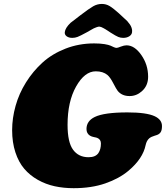

<svg xmlns="http://www.w3.org/2000/svg" viewBox="-20 -942 848 981"><path d="M422.4 -776.4Q389.2 -758.3 376.2 -753.4Q363.3 -748.5 349.6 -748.5Q331.5 -748.5 320.6 -756.6Q309.6 -764.6 311 -777.8Q313.5 -799.3 340.3 -825.2L391.1 -864.3Q435.1 -897.9 456.1 -909.9Q477.1 -921.9 500.5 -921.9Q522 -921.9 540.3 -910.9Q558.6 -899.9 587.4 -874L630.4 -834Q639.6 -822.8 644.3 -816.2Q648.9 -809.6 652.6 -799.1Q656.2 -788.6 654.8 -777.8Q653.3 -764.6 640.6 -756.6Q627.9 -748.5 609.4 -748.5Q596.2 -748.5 584.5 -753.2Q572.8 -757.8 543.5 -776.4Q539.1 -779.3 530.3 -785.2Q521.5 -791 517.6 -793.2Q513.7 -795.4 507.6 -798.8Q501.5 -802.2 496.6 -804Q491.7 -805.7 486.3 -806.2Q479.5 -805.2 471.4 -802.2Q463.4 -799.3 458.7 -796.9Q454.1 -794.4 440.9 -786.9Q427.7 -779.3 422.4 -776.4ZM356.4 19.5Q304.7 19.5 259 9.5Q213.4 -0.5 173.1 -23.2Q132.8 -45.9 104 -79.6Q75.2 -113.3 58.6 -163.8Q42 -214.4 42 -276.9Q42 -338.4 59.6 -401.1Q77.1 -463.9 112.8 -521Q148.4 -578.1 197.5 -622.6Q246.6 -667 314.9 -693.6Q383.3 -720.2 460.9 -720.2Q491.7 -720.2 513.7 -716.6Q535.6 -712.9 544.7 -708.7Q553.7 -704.6 561.8 -700.9Q569.8 -697.3 575.7 -697.3Q581.1 -697.3 597.4 -703.9Q613.8 -710.4 626.5 -710.4Q667.5 -710.4 702.1 -660.9Q736.8 -611.3 736.8 -549.8Q736.8 -503.9 704.6 -475.6Q677.2 -451.2 642.1 -451.2Q603 -451.2 581.5 -477.5Q574.2 -486.8 558.8 -516.6Q543.5 -546.4 529.3 -558.6Q506.8 -577.6 469.2 -577.6Q412.6 -577.6 368.9 -500.2Q325.2 -422.9 325.2 -304.2Q325.2 -215.3 353.3 -177Q381.3 -138.7 432.6 -138.7Q468.3 -138.7 482.9 -160.2Q495.6 -178.7 495.6 -209Q495.6 -229.5 477.1 -237.3Q472.7 -239.3 460.4 -241.5Q448.2 -243.7 439.5 -249Q421.9 -260.3 421.9 -282.7Q421.9 -323.7 463.9 -344.2Q511.7 -367.7 630.9 -367.7Q728.5 -367.7 770.5 -348.1Q807.6 -330.6 807.6 -297.9Q807.6 -276.9 801 -266.8Q794.4 -256.8 782.2 -252.4Q779.3 -251.5 770 -248.5Q760.7 -245.6 754.4 -242.7Q748 -239.7 742.7 -235.4Q729 -223.6 724.1 -200.7Q710 -131.3 636.2 -69.3Q588.4 -29.3 517.8 -4.9Q447.3 19.5 356.4 19.5Z"/></svg>

Font: Cooper* Black
Style: Italic
Weight: 900
Italic angle: -7°
Designer: Owen Earl
Foundry: indestructible type*
Version: Version 0.001